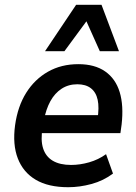

<svg xmlns="http://www.w3.org/2000/svg" viewBox="-20 -772 566 802"><path d="M265 10Q182 10 129.5 -21Q77 -52 54.5 -110Q32 -168 43 -249Q54 -328 89.5 -384.5Q125 -441 180.5 -472.5Q236 -504 307 -504Q376 -504 419.5 -473.5Q463 -443 480 -387Q497 -331 488 -252L483 -216H138L149 -291H405L387 -273Q395 -323 388 -355Q381 -387 359.5 -403.5Q338 -420 303 -420Q266 -420 237.5 -401.5Q209 -383 190.5 -349.5Q172 -316 163 -268L158 -239Q149 -187 160 -152.5Q171 -118 200.5 -100.5Q230 -83 277 -83Q314 -83 352.5 -94Q391 -105 423 -128L452 -47Q412 -17 362.5 -3.5Q313 10 265 10ZM168 -558 298 -752H404L477 -558H397L341 -683L249 -558Z"/></svg>

Font: Nunito Sans 10pt SemiCondensed
Style: Bold Italic
Weight: 700
Width: 4
Italic angle: -9°
Designer: Vernon Adams
Foundry: Vernon Adams
Version: Version 3.101;gftools[0.9.27]